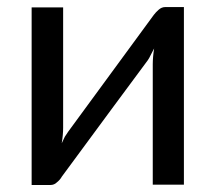

<svg xmlns="http://www.w3.org/2000/svg" viewBox="-20 -527 615 548"><path d="M504.9 -506.8Q504.9 -379.9 504.9 0Q482.4 0 416 0Q416 -85.9 416 -343.8Q416 -353.5 417 -365.2Q418 -377 419.9 -388.7Q415 -378.9 410.2 -370.1Q406.2 -361.3 401.4 -354.5Q319.3 -244.1 156.2 -22.5Q151.4 -13.7 142.6 -6.8Q134.8 1 124 1Q106.4 1 70.3 1Q70.3 -79.1 70.3 -316.4Q70.3 -363.3 70.3 -505.9Q92.8 -505.9 160.2 -505.9Q160.2 -419.9 160.2 -162.1Q160.2 -152.3 159.2 -141.6Q158.2 -129.9 156.2 -118.2Q161.1 -127.9 165 -136.7Q169.9 -144.5 174.8 -151.4Q255.9 -262.7 418.9 -484.4Q424.8 -492.2 432.6 -499Q441.4 -506.8 451.2 -506.8Q469.7 -506.8 504.9 -506.8Z"/></svg>

Font: Lato
Style: Regular
Weight: 400
Designer: Lukasz Dziedzic with Adam Twardoch and Botio Nikoltchev
Version: Version 2.015; 2015-08-06; http://www.latofonts.com/